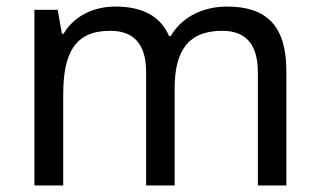

<svg xmlns="http://www.w3.org/2000/svg" viewBox="-20 -566 975 586"><path d="M673 -546C603 -546 537 -517 501 -456H496C470 -517 414 -546 332 -546C268 -546 207 -519 174 -463H169L156 -536H85V0H173V-278C173 -403 208 -472 316 -472C391 -472 426 -429 426 -345V0H513V-296C513 -410 554 -472 658 -472C732 -472 767 -429 767 -345V0H854V-349C854 -487 794 -546 673 -546Z"/></svg>

Font: Noto Sans Gurmukhi UI
Style: Regular
Weight: 400
Designer: Jelle Bosma - Monotype Design Team
Foundry: Monotype Imaging Inc.
Version: Version 2.004